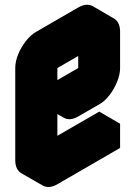

<svg xmlns="http://www.w3.org/2000/svg" viewBox="-20 -721 560 793"><path d="M217 -540 390 -640Q424 -660 450 -645Q476 -630 476 -590V-440Q476 -414 464 -384Q452 -354 432.5 -328.5Q413 -303 390 -290L303 -240Q269 -220 243 -235Q217 -250 217 -290V-60L476 -210V-110L217 40Q182 60 156 45Q130 30 130 -10V-390Q130 -417 142 -446.5Q154 -476 174 -501.5Q194 -527 217 -540ZM390 -540 217 -440V-290L390 -390ZM476 -210 217 -60 130 -110 390 -260ZM390 -540V-390L303 -440V-590ZM217 -290Q217 -250 243 -235L156 -285Q130 -300 130 -340ZM390 -390 217 -290 130 -340 303 -440ZM450 -645Q424 -660 390 -640L217 -540Q194 -527 174 -501.5Q154 -476 142 -446.5Q130 -417 130 -390V-10Q130 30 156 45L69 -5Q43 -20 43 -60V-440Q43 -467 55 -496.5Q67 -526 87 -551.5Q107 -577 130 -590L303 -690Q338 -710 364 -695Z"/></svg>

Font: Nabla Normal
Style: Regular
Weight: 400
Designer: Arthur Reinders Folmer
Version: Version 1.000